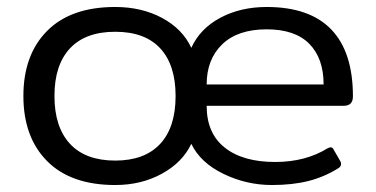

<svg xmlns="http://www.w3.org/2000/svg" viewBox="-20 -515 1078 550"><path d="M47 -240Q47 -358 115 -426.5Q183 -495 310 -495Q386 -495 444.5 -463.5Q503 -432 528 -378Q553 -433 611 -464Q669 -495 744 -495Q867 -495 929 -430.5Q991 -366 991 -239Q991 -212 965 -212H572Q572 -133 624 -92Q676 -51 768 -51Q855 -51 918 -90Q924 -93 927 -93Q933 -93 936 -86L955 -53Q957 -50 957 -45Q957 -38 949 -33Q909 -8 863.5 3.5Q818 15 759 15Q686 15 620 -17Q554 -49 528 -103Q503 -50 444 -17.5Q385 15 310 15Q183 15 115 -53.5Q47 -122 47 -240ZM907 -273Q907 -348 866 -389.5Q825 -431 744 -431Q661 -431 616.5 -388Q572 -345 572 -273ZM483 -240Q483 -329 439 -376.5Q395 -424 310 -424Q225 -424 180.5 -376.5Q136 -329 136 -240Q136 -151 180.5 -103Q225 -55 310 -55Q394 -55 438.5 -102.5Q483 -150 483 -240Z"/></svg>

Font: Mitr Light
Style: Regular
Weight: 300
Designer: Thanarat Vachiruckul
Foundry: Cadson Demak
Version: Version 1.003